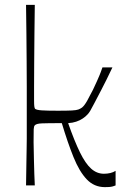

<svg xmlns="http://www.w3.org/2000/svg" viewBox="-20 -760 539 789"><path d="M87 2Q88 -55 88.5 -91.5Q89 -128 89.5 -151Q90 -174 90 -190.5Q90 -207 90 -222Q90 -237 90 -258Q90 -279 90 -316Q90 -353 90 -402.5Q90 -452 89.5 -508.5Q89 -565 88.5 -624Q88 -683 87 -740H123Q122 -682 121.5 -620Q121 -558 120.5 -501Q120 -444 120 -403Q120 -362 120 -349Q120 -330 121 -323Q122 -316 124 -313Q130 -308 151 -306.5Q172 -305 218 -305Q256 -305 275 -306Q294 -307 302 -310Q310 -313 317 -318Q327 -326 338.5 -346.5Q350 -367 362 -391Q373 -414 378 -425.5Q383 -437 388 -448.5Q393 -460 401 -483H442Q415 -426 396.5 -391Q378 -356 367.5 -335.5Q357 -315 351 -305Q345 -295 340 -290Q332 -281 320 -273Q308 -265 293 -260Q278 -255 260 -254Q286 -180 308.5 -134Q331 -88 354.5 -67Q378 -46 407 -46Q421 -46 433.5 -49Q446 -52 455 -58V2Q451 4 443.5 6Q436 8 428 8.5Q420 9 411 9Q367 9 336.5 -23Q306 -55 282 -114.5Q258 -174 234 -254Q175 -254 152 -253Q129 -252 123 -245Q119 -241 118.5 -228.5Q118 -216 118 -176Q118 -172 118.5 -151Q119 -130 119.5 -102Q120 -74 121 -46Q122 -18 123 2Z"/></svg>

Font: Ojuju
Style: Regular
Weight: 400
Designer: Chisaokwu Joboson, Mirko Velimirovic
Foundry: Udi Foundry
Version: Version 1.000